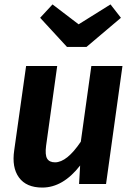

<svg xmlns="http://www.w3.org/2000/svg" viewBox="-20 -826 600 862"><path d="M476.1 -806.2 522.9 -746.1 368.2 -615.2H280.8L160.2 -746.1L215.8 -806.2L333 -716.8ZM169.9 16.1Q98.1 16.1 65.2 -29.1Q32.2 -74.2 43.9 -151.9L97.2 -529.8H236.8L187 -171.9Q181.6 -130.4 191.7 -113.8Q201.7 -97.2 227.1 -97.2Q280.3 -97.2 342.8 -189.9L390.1 -529.8H529.8L456.1 0H335L339.8 -83Q262.7 16.1 169.9 16.1Z"/></svg>

Font: FiraGO SemiBold
Style: Italic
Weight: 600
Italic angle: -8°
Designer: bBox Type GmbH
Foundry: bBox Type GmbH
Version: Version 1.001;PS 001.001;hotconv 1.0.88;makeotf.lib2.5.64775